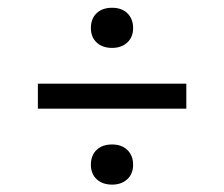

<svg xmlns="http://www.w3.org/2000/svg" viewBox="-20 -634 592 507"><path d="M276 -507.5Q250.5 -507.5 235.2 -521.8Q220 -536 220 -560Q220 -584.5 235 -599Q250 -613.5 276 -613.5Q301.5 -613.5 316.5 -598.8Q331.5 -584 331.5 -560Q331.5 -536 316.2 -521.8Q301 -507.5 276 -507.5ZM80 -347V-413H472V-347ZM276 -146.5Q250.5 -146.5 235.2 -160.8Q220 -175 220 -199Q220 -223.5 235 -238Q250 -252.5 276 -252.5Q301.5 -252.5 316.5 -237.8Q331.5 -223 331.5 -199Q331.5 -175 316.2 -160.8Q301 -146.5 276 -146.5Z"/></svg>

Font: Encode Sans SemiExpanded SemiExpanded
Style: Regular
Weight: 400
Width: 6
Designer: Multiple Designers
Foundry: Impallari Type
Version: Version 3.000; ttfautohint (v1.8.3) -l 8 -r 50 -G 200 -x 14 